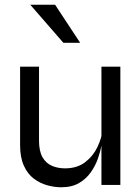

<svg xmlns="http://www.w3.org/2000/svg" viewBox="-20 -782 594 812"><path d="M489 0H409V-500H489ZM414 -233 415 -205Q414 -193 409.5 -168Q405 -143 394.5 -112.5Q384 -82 364.5 -54Q345 -26 314.5 -8Q284 10 239 10Q210 10 179.5 1.5Q149 -7 123 -26.5Q97 -46 81 -81Q65 -116 65 -168V-500H145V-188Q145 -143 159.5 -117.5Q174 -92 199 -81Q224 -70 255 -70Q306 -70 340 -96Q374 -122 392 -160Q410 -198 414 -233ZM248 -601 108 -762H213L319 -601Z"/></svg>

Font: Syne
Style: Regular
Weight: 400
Designer: Lucas Descroix
Foundry: Bonjour Monde
Version: Version 2.200